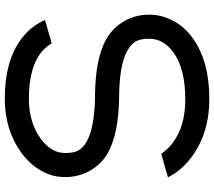

<svg xmlns="http://www.w3.org/2000/svg" viewBox="-66 -801 890 798"><g transform="rotate(-90 379.0 -402.0)"><path d="M368 -827Q542 -827 635 -743Q674 -708 695 -660L598 -632Q586 -652 568 -669Q504 -727 368 -727Q270 -727 202 -678Q142 -634 142 -577Q142 -541 152.5 -521.5Q163 -502 191 -486Q252 -452 392 -452Q538 -449 616 -405Q663 -378 690 -331Q717 -284 717 -227Q717 -174 691 -126Q665 -78 618 -45Q523 23 367 23Q251 23 165 -25Q79 -73 41 -149L139 -177Q167 -133 224.5 -105Q282 -77 367 -77Q491 -77 560 -126Q617 -167 617 -227Q617 -263 606 -282.5Q595 -302 567 -318Q506 -352 367 -352Q220 -355 142 -399Q95 -426 68.5 -473Q42 -520 42 -577Q42 -631 69.5 -678Q97 -725 144 -759Q238 -827 368 -827Z"/></g></svg>

Font: Serreria Sobria
Style: Medium
Weight: 500
Version: Version 001.000